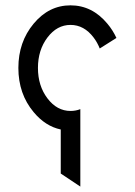

<svg xmlns="http://www.w3.org/2000/svg" viewBox="-20 -479 505 719"><path d="M280.8 219.7 207.5 170.9V5.9Q149.9 -6.3 106 -59.1Q48.8 -127.4 48.8 -224.6Q48.8 -321.8 106 -390.4Q163.1 -459 244.1 -459Q325.2 -459 382.3 -390.1Q402.8 -365.7 416 -336.9L353.5 -297.4Q344.7 -319.8 330.6 -338.4Q294.9 -385.7 244.1 -385.7Q193.4 -385.7 157.7 -338.6Q122.1 -291.5 122.1 -224.6Q122.1 -157.7 157.7 -110.6Q193.4 -63.5 244.1 -63.5Q263.7 -63.5 280.8 -70.3Z"/></svg>

Font: Catrinity
Style: Regular
Weight: 400
Designer: Alexander Lange
Foundry: High-Logic / Made with FontCreator
Version: Version 2.090;May 20, 2024;FontCreator 15.0.0.2974 64-bit